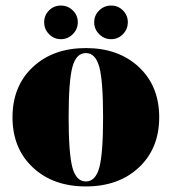

<svg xmlns="http://www.w3.org/2000/svg" viewBox="-20 -661 618 691"><path d="M480 -58.5Q407 10 289 10Q171 10 98 -58.5Q25 -127 25 -239Q25 -351 98 -419.5Q171 -488 289 -488Q407 -488 480 -419.5Q553 -351 553 -239Q553 -127 480 -58.5ZM337.5 -58.5Q351 -109 351 -239Q351 -369 337.5 -419.5Q324 -470 289 -470Q254 -470 240.5 -419.5Q227 -369 227 -239Q227 -109 240.5 -58.5Q254 -8 289 -8Q324 -8 337.5 -58.5ZM337 -538Q319 -556 319 -581Q319 -606 337 -623.5Q355 -641 380 -641Q405 -641 422.5 -623.5Q440 -606 440 -581Q440 -556 422.5 -538Q405 -520 380 -520Q355 -520 337 -538ZM156.5 -538Q139 -556 139 -581Q139 -606 156.5 -623.5Q174 -641 199 -641Q224 -641 242 -623.5Q260 -606 260 -581Q260 -556 242 -538Q224 -520 199 -520Q174 -520 156.5 -538Z"/></svg>

Font: Elsie Swash Caps Black
Style: Regular
Weight: 900
Designer: Alejandro Inler
Foundry: Alejandro Inler
Version: 1.001